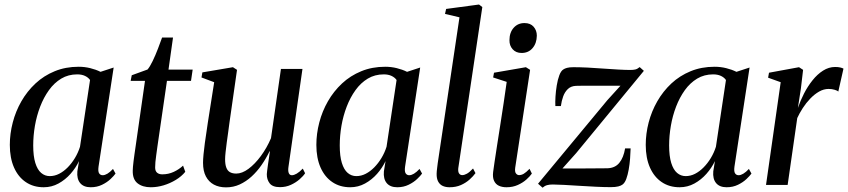

<svg xmlns="http://www.w3.org/2000/svg" viewBox="-20 -838 3842 870"><path d="M426.5 -83Q423.5 -61 429.2 -52.5Q435 -44 445.5 -44Q455 -44 466.8 -51Q478.5 -58 492 -72.5L503.5 -51.5Q496.5 -41.5 481 -26.8Q465.5 -12 442.5 -0.8Q419.5 10.5 391 10.5Q359 10.5 343.2 -8.5Q327.5 -27.5 330.5 -61.5L338 -108Q323.5 -77.5 299.8 -50.5Q276 -23.5 245 -6.5Q214 10.5 178 10.5Q131.5 10.5 97 -12.8Q62.5 -36 43.5 -79Q24.5 -122 24.5 -181.5Q24.5 -232 37.8 -283Q51 -334 77 -379.2Q103 -424.5 140.8 -459.8Q178.5 -495 227.8 -515.2Q277 -535.5 336.5 -535.5Q363.5 -535.5 389 -529.2Q414.5 -523 435.5 -512.5L495 -532ZM388 -475.5Q380 -487 365.2 -494Q350.5 -501 330 -501Q289.5 -501 257.5 -481.8Q225.5 -462.5 201.8 -429.5Q178 -396.5 162 -354.8Q146 -313 138.2 -267.8Q130.5 -222.5 130.5 -179Q130.5 -130.5 140 -99.8Q149.5 -69 166.5 -54.5Q183.5 -40 205.5 -40Q227.5 -40 248 -50.5Q268.5 -61 286.8 -79.5Q305 -98 319.5 -122Q334 -146 342.5 -173Z M693.5 -175.5Q690 -151 687.8 -134Q685.5 -117 684.2 -104Q683 -91 683 -79Q683 -63 691.8 -55.5Q700.5 -48 715.5 -48Q743 -48 767.2 -59.2Q791.5 -70.5 809.5 -87.5L819.5 -59.5Q802.5 -38.5 776.5 -22.8Q750.5 -7 721.2 1.8Q692 10.5 663 10.5Q626 10.5 603.2 -7.5Q580.5 -25.5 581.5 -65Q581.5 -72 582.5 -82.8Q583.5 -93.5 585.2 -108Q587 -122.5 589.5 -140.2Q592 -158 595 -178L637 -471.5H572L577 -497L648.5 -523Q659 -535 671.8 -561.5Q684.5 -588 695.8 -617.5Q707 -647 714.5 -668H764L743.5 -522.5H853L845.5 -471.5H736.5Z M1004.5 11Q972.5 11 949.2 -1.5Q926 -14 913 -38.5Q900 -63 900 -100.5Q900 -114.5 902.2 -138.5Q904.5 -162.5 908.2 -189.8Q912 -217 915.8 -241.5Q919.5 -266 921.5 -281L950.5 -465.5L893 -487L897 -510L1035.5 -533.5L1054 -521.5L1019.5 -280.5Q1017.5 -262.5 1014 -239.2Q1010.5 -216 1007.5 -192.5Q1004.5 -169 1002.2 -148.8Q1000 -128.5 1000 -116.5Q1000 -93 1005.5 -78.5Q1011 -64 1022.2 -57.8Q1033.5 -51.5 1050.5 -51.5Q1077 -51.5 1106 -73Q1135 -94.5 1162 -131Q1189 -167.5 1208 -212L1253 -525.5H1350.5L1287 -81Q1284.5 -63.5 1288.5 -53.8Q1292.5 -44 1302.5 -44Q1312 -44 1324.5 -51.2Q1337 -58.5 1352 -74L1362.5 -53Q1354.5 -40.5 1337.8 -25.8Q1321 -11 1298.2 -0.5Q1275.5 10 1248.5 10Q1215 10 1201.8 -7.5Q1188.5 -25 1189 -49Q1189 -52.5 1190.5 -64.2Q1192 -76 1194.2 -92Q1196.5 -108 1199 -124.2Q1201.5 -140.5 1203 -152L1201.5 -152.5Q1185.5 -119.5 1165 -90Q1144.5 -60.5 1119.8 -38Q1095 -15.5 1066.2 -2.2Q1037.5 11 1004.5 11Z M1815.5 -83Q1812.5 -61 1818.2 -52.5Q1824 -44 1834.5 -44Q1844 -44 1855.8 -51Q1867.5 -58 1881 -72.5L1892.5 -51.5Q1885.5 -41.5 1870 -26.8Q1854.5 -12 1831.5 -0.8Q1808.5 10.5 1780 10.5Q1748 10.5 1732.2 -8.5Q1716.5 -27.5 1719.5 -61.5L1727 -108Q1712.5 -77.5 1688.8 -50.5Q1665 -23.5 1634 -6.5Q1603 10.5 1567 10.5Q1520.5 10.5 1486 -12.8Q1451.5 -36 1432.5 -79Q1413.5 -122 1413.5 -181.5Q1413.5 -232 1426.8 -283Q1440 -334 1466 -379.2Q1492 -424.5 1529.8 -459.8Q1567.5 -495 1616.8 -515.2Q1666 -535.5 1725.5 -535.5Q1752.5 -535.5 1778 -529.2Q1803.5 -523 1824.5 -512.5L1884 -532ZM1777 -475.5Q1769 -487 1754.2 -494Q1739.5 -501 1719 -501Q1678.5 -501 1646.5 -481.8Q1614.5 -462.5 1590.8 -429.5Q1567 -396.5 1551 -354.8Q1535 -313 1527.2 -267.8Q1519.5 -222.5 1519.5 -179Q1519.5 -130.5 1529 -99.8Q1538.5 -69 1555.5 -54.5Q1572.5 -40 1594.5 -40Q1616.5 -40 1637 -50.5Q1657.5 -61 1675.8 -79.5Q1694 -98 1708.5 -122Q1723 -146 1731.5 -173Z M2056.5 -75.5Q2055 -59.5 2060.2 -52Q2065.5 -44.5 2074.5 -44.5Q2084 -44.5 2095.8 -51Q2107.5 -57.5 2123.5 -74.5L2134.5 -53.5Q2124.5 -39.5 2107.8 -24.5Q2091 -9.5 2068.5 0.5Q2046 10.5 2017 10.5Q1999.5 10.5 1986.2 4.5Q1973 -1.5 1965.5 -15.2Q1958 -29 1958.5 -51Q1958.5 -55.5 1959.2 -63.2Q1960 -71 1961.2 -80.5Q1962.5 -90 1963.5 -99L2062 -759.5L1996.5 -775L2001.5 -797.5L2150.5 -817.5L2165.5 -806Z M2275 10.5Q2255.5 10.5 2240.8 3.8Q2226 -3 2218.8 -18.5Q2211.5 -34 2214.5 -58.5Q2216 -72 2220.8 -103.2Q2225.5 -134.5 2232.2 -178Q2239 -221.5 2246.8 -271.2Q2254.5 -321 2262.2 -371.5Q2270 -422 2276 -467L2214.5 -487L2218.5 -508.5L2363 -533.5L2382 -521.5L2314.5 -78Q2312 -59.5 2318 -52Q2324 -44.5 2332 -44.5Q2342.5 -44.5 2353 -50.5Q2363.5 -56.5 2379.5 -73L2390 -51.5Q2381.5 -39 2365.2 -24.5Q2349 -10 2326.2 0.2Q2303.5 10.5 2275 10.5ZM2343.5 -598Q2318 -598 2303 -614.8Q2288 -631.5 2288.5 -656Q2288.5 -690.5 2307.5 -712Q2326.5 -733.5 2356.5 -733.5Q2383.5 -733.5 2398 -716.8Q2412.5 -700 2412.5 -676.5Q2412 -642 2393.2 -620Q2374.5 -598 2343.5 -598Z M2791.5 -449.5Q2779.5 -449.5 2758.2 -449.5Q2737 -449.5 2711.8 -449.5Q2686.5 -449.5 2662 -449.5Q2637.5 -449.5 2618.2 -449.5Q2599 -449.5 2590 -449Q2567 -448 2553 -434.5Q2539 -421 2531.8 -400.8Q2524.5 -380.5 2521.5 -357.5H2496.5Q2495.5 -374.5 2497 -399.8Q2498.5 -425 2502.8 -451Q2507 -477 2514.5 -497Q2522 -517 2533 -523.5Q2538.5 -527.5 2549.2 -530.5Q2560 -533.5 2578.5 -533.5Q2607 -533.5 2642.5 -531.8Q2678 -530 2714.2 -527.2Q2750.5 -524.5 2782.5 -522.8Q2814.5 -521 2836 -521Q2849.5 -521 2859 -523.2Q2868.5 -525.5 2878.5 -534L2897.5 -517L2591 -144.5L2528.5 -74.5Q2548 -74.5 2577 -74.5Q2606 -74.5 2636.8 -74.8Q2667.5 -75 2693.2 -75.2Q2719 -75.5 2732 -75.5Q2767 -76.5 2786.2 -100Q2805.5 -123.5 2812.5 -165.5H2837.5Q2837 -144 2835 -118.8Q2833 -93.5 2828.8 -69.5Q2824.5 -45.5 2817.8 -27.2Q2811 -9 2800.5 -1.5Q2794 3.5 2781.2 6.8Q2768.5 10 2747.5 10Q2718 10 2680.8 8.2Q2643.5 6.5 2605.8 4Q2568 1.5 2536 -0.2Q2504 -2 2485 -2Q2469.5 -2 2458.8 1Q2448 4 2438.5 12.5L2418 -5.5L2732 -384Z M3308 -83Q3305 -61 3310.8 -52.5Q3316.5 -44 3327 -44Q3336.5 -44 3348.2 -51Q3360 -58 3373.5 -72.5L3385 -51.5Q3378 -41.5 3362.5 -26.8Q3347 -12 3324 -0.8Q3301 10.5 3272.5 10.5Q3240.5 10.5 3224.8 -8.5Q3209 -27.5 3212 -61.5L3219.5 -108Q3205 -77.5 3181.2 -50.5Q3157.5 -23.5 3126.5 -6.5Q3095.5 10.5 3059.5 10.5Q3013 10.5 2978.5 -12.8Q2944 -36 2925 -79Q2906 -122 2906 -181.5Q2906 -232 2919.2 -283Q2932.5 -334 2958.5 -379.2Q2984.5 -424.5 3022.2 -459.8Q3060 -495 3109.2 -515.2Q3158.5 -535.5 3218 -535.5Q3245 -535.5 3270.5 -529.2Q3296 -523 3317 -512.5L3376.5 -532ZM3269.5 -475.5Q3261.5 -487 3246.8 -494Q3232 -501 3211.5 -501Q3171 -501 3139 -481.8Q3107 -462.5 3083.2 -429.5Q3059.5 -396.5 3043.5 -354.8Q3027.5 -313 3019.8 -267.8Q3012 -222.5 3012 -179Q3012 -130.5 3021.5 -99.8Q3031 -69 3048 -54.5Q3065 -40 3087 -40Q3109 -40 3129.5 -50.5Q3150 -61 3168.2 -79.5Q3186.5 -98 3201 -122Q3215.5 -146 3224 -173Z M3451 0 3517.5 -465.5 3460.5 -486 3464.5 -508.5 3600.5 -533.5 3619 -521.5 3609 -436.5 3595.5 -349Q3606.5 -381.5 3623.2 -414.2Q3640 -447 3661.8 -474.2Q3683.5 -501.5 3709.5 -518Q3735.5 -534.5 3764 -534.5Q3778 -534.5 3787.5 -532.2Q3797 -530 3802 -527L3778.5 -423Q3774.5 -427.5 3762 -431.2Q3749.5 -435 3734.5 -435Q3712.5 -435 3691.5 -423Q3670.5 -411 3651.5 -391.2Q3632.5 -371.5 3617.5 -348.2Q3602.5 -325 3592.5 -303L3549 0Z"/></svg>

Font: Merriweather 96pt
Style: Italic
Weight: 400
Italic angle: -7.8°
Version: Version 2.101